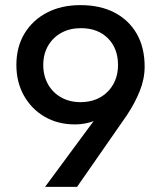

<svg xmlns="http://www.w3.org/2000/svg" viewBox="-20 -730 640 750"><path d="M156 0 379 -302 420 -304Q388 -273 350.5 -258.5Q313 -244 273 -244Q206 -244 154.5 -274Q103 -304 73.5 -356.5Q44 -409 44 -476Q44 -547 76 -599.5Q108 -652 164 -681Q220 -710 294 -710Q372 -710 428 -680.5Q484 -651 514.5 -597.5Q545 -544 545 -470Q545 -422 526 -374.5Q507 -327 475 -279L281 0ZM294 -331Q338 -331 371 -349.5Q404 -368 422.5 -401Q441 -434 441 -476Q441 -541 401.5 -580.5Q362 -620 296 -620Q253 -620 220 -602Q187 -584 168 -551.5Q149 -519 149 -476Q149 -434 167.5 -401Q186 -368 219 -349.5Q252 -331 294 -331Z"/></svg>

Font: SUSE Medium
Style: Regular
Weight: 500
Designer: Rene Bieder
Foundry: SUSE
Version: Version 1.000